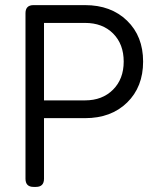

<svg xmlns="http://www.w3.org/2000/svg" viewBox="-20 -734 612 754"><path d="M111.8 -713.9H314Q416 -713.9 479 -652.8Q542 -591.8 542 -492.2Q542 -392.6 479.2 -331.3Q416.5 -270 314 -270H152.8V-32.2Q152.8 0 121.1 0H111.8Q80.1 0 80.1 -32.2V-682.1Q80.1 -713.9 111.8 -713.9ZM152.8 -339.8H314Q381.8 -339.8 423.8 -381.8Q465.8 -423.8 465.8 -492.2Q465.8 -560.5 424.3 -602.3Q382.8 -644 314 -644H152.8Z"/></svg>

Font: Arcon Rounded-
Style: Regular
Weight: 400
Designer: M. Zarth
Foundry: martin zarth - visuelle & digitale kommunikation
Version: Version 1.110;PS 001.110;hotconv 1.0.70;makeotf.lib2.5.58329